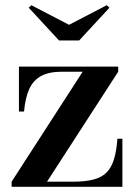

<svg xmlns="http://www.w3.org/2000/svg" viewBox="-20 -715 518 735"><path d="M24.5 0V-19.5L296.5 -440.5H218Q167 -440.5 136.5 -423.5Q106 -406.5 91.2 -372.5Q76.5 -338.5 72 -288H52.5V-460H432.5V-440.5L160 -19.5H260.5Q307 -19.5 338.2 -27.8Q369.5 -36 388.2 -55Q407 -74 416.5 -105.8Q426 -137.5 429.5 -184H448.5V0ZM206 -560 90 -685.5 100 -695 244.5 -620 388.5 -695 399 -685.5 283 -560Z"/></svg>

Font: Bodoni Moda 11pt SemiBold
Style: Regular
Weight: 600
Designer: Owen Earl
Foundry: indestructible type
Version: Version 2.004